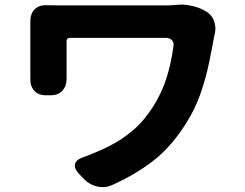

<svg xmlns="http://www.w3.org/2000/svg" viewBox="-20 -754 1040 816"><path d="M857 -705Q881 -690 890 -664Q899 -638 893 -611Q892 -609 891.5 -604.5Q891 -600 890 -598Q881 -548 868 -485Q855 -422 832 -355.5Q809 -289 769 -227Q707 -129 630.5 -70Q554 -11 455 33Q427 46 394.5 39Q362 32 339 9L316 -15Q294 -38 299 -57Q304 -76 334 -86Q392 -107 445 -133.5Q498 -160 545.5 -200.5Q593 -241 632 -303Q669 -362 688.5 -425Q708 -488 717 -556Q720 -573 711 -583Q702 -593 685 -593Q645 -593 590 -593Q535 -593 476.5 -593Q418 -593 365.5 -593Q313 -593 278 -593Q263 -593 263 -578Q263 -550 263 -509Q263 -468 263 -436Q263 -430 263 -426Q263 -422 263 -420Q263 -388 245 -368.5Q227 -349 195 -349H175Q143 -349 125.5 -368.5Q108 -388 109 -420Q109 -422 109 -425.5Q109 -429 109 -436Q109 -452 109 -480Q109 -508 109 -539.5Q109 -571 109 -600Q109 -629 109 -647Q109 -660 109 -661.5Q109 -663 109 -661Q109 -659 109 -661Q108 -694 126.5 -713.5Q145 -733 178 -732Q183 -732 200.5 -731.5Q218 -731 231 -731Q242 -731 274.5 -731Q307 -731 354 -731Q401 -731 453 -731Q505 -731 554 -731Q603 -731 641.5 -731Q680 -731 699 -731L740 -734Q768 -736 800 -728Q832 -720 857 -705Z"/></svg>

Font: Chiron GoRound TC EB
Style: Regular
Weight: 700
Designer: Ryoko NISHIZUKA 西塚涼子 (kana, bopomofo & ideographs); Paul D. Hunt (Latin, Greek & Cyrillic); Sandoll Communications 산돌커뮤니
Foundry: Adobe
Version: Version 1.000;hotconv 1.1.1;makeotfexe 2.6.0